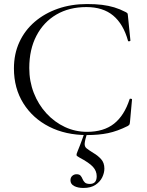

<svg xmlns="http://www.w3.org/2000/svg" viewBox="-20 -656 726 951"><path d="M411 -636Q453 -636 485.5 -632Q518 -628 546 -619.5Q574 -611 603 -596Q610 -592 611.5 -589.5Q613 -587 614 -574L626 -455Q626 -453 621 -451.5Q616 -450 614 -454Q591 -537 540.5 -579Q490 -621 408 -621Q323 -621 259.5 -584Q196 -547 160.5 -479Q125 -411 125 -319Q125 -253 147.5 -195.5Q170 -138 210 -94.5Q250 -51 301.5 -27Q353 -3 411 -3Q494 -3 545 -43.5Q596 -84 622 -165Q623 -168 628.5 -167Q634 -166 634 -164L624 -54Q623 -42 621 -39Q619 -36 613 -32Q561 -6 515 3.5Q469 13 411 13Q305 13 223.5 -28.5Q142 -70 95.5 -144.5Q49 -219 49 -317Q49 -389 76 -447.5Q103 -506 152 -548Q201 -590 267 -613Q333 -636 411 -636ZM412 2Q401 37 399.5 53.5Q398 70 408.5 78.5Q419 87 443 102Q464 114 480.5 132Q497 150 497 179Q497 200 486.5 222Q476 244 453 259.5Q430 275 393 275Q366 275 347.5 265.5Q329 256 329 237Q329 223 338 215Q347 207 359 207Q373 207 379 214Q385 221 389 231Q393 241 400.5 248Q408 255 425 255Q459 255 459 217Q459 191 440.5 170.5Q422 150 373 124Q360 117 359 112.5Q358 108 364 94Q372 75 376 64Q380 53 385 40Q390 27 399 1Z"/></svg>

Font: Cormorant Infant Light
Style: Regular
Weight: 400
Version: Version 4.001